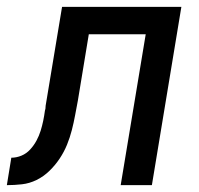

<svg xmlns="http://www.w3.org/2000/svg" viewBox="-61 -540 581 560"><path d="M-41 0 -28 -80Q-13 -80 1.5 -86Q16 -92 27 -104Q38 -116 45.5 -130Q53 -144 57.5 -158.5Q62 -173 65 -187.5Q68 -202 70 -217Q71 -220 71.5 -223Q72 -226 72 -230V-231Q73 -238 74.5 -246Q76 -254 77 -261L120 -520H468L382 0H291L364 -440H198L166 -246Q162 -225 158 -203.5Q154 -182 148.5 -160.5Q143 -139 134.5 -118Q126 -97 113 -77.5Q100 -58 83 -41.5Q66 -25 45.5 -15Q25 -5 3 -2.5Q-19 0 -41 0Z"/></svg>

Font: Iosevka SS04 Medium
Style: Italic
Weight: 500
Italic angle: -9°
Monospace: yes
Designer: Belleve Invis
Foundry: Belleve Invis
Version: Version 19.0.0; ttfautohint (v1.8.4)